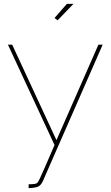

<svg xmlns="http://www.w3.org/2000/svg" viewBox="-20 -750 576 993"><path d="M128 203Q145 203 157.5 201.5Q170 200 175 193Q179 188 186 173.5Q193 159 210.5 119Q228 79 262 0L21 -519H43L272 -25L489 -519H511L202 186Q198 195 193 201.5Q188 208 182.5 212Q177 216 169 218Q160 220 149.5 221.5Q139 223 128 223ZM278 -645 262 -657 326 -730H360Z"/></svg>

Font: Raleway Thin Thin
Style: Regular
Weight: 250
Version: Version 4.026